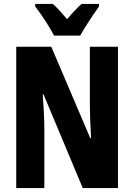

<svg xmlns="http://www.w3.org/2000/svg" viewBox="-20 -950 678 970"><path d="M576 0H398L200 -473H196Q200 -418 202 -374.5Q204 -331 204 -300V0H62V-714H239L436 -252H440Q437 -304 435.5 -346Q434 -388 434 -420V-714H576ZM253 -770Q244 -788 227 -816Q210 -844 191 -871.5Q172 -899 158 -917V-930H247Q263 -916 281 -896.5Q299 -877 319 -853Q340 -878 357.5 -896.5Q375 -915 392 -930H480V-917Q466 -898 448 -871Q430 -844 413 -817Q396 -790 385 -770Z"/></svg>

Font: Noto Sans Lao Looped ExtraCondensed ExtraBold
Style: Regular
Weight: 800
Width: 2
Designer: Mark Frömberg, Ben Mitchell
Foundry: The Fontpad Ltd
Version: Version 1.002; ttfautohint (v1.8.4.7-5d5b)